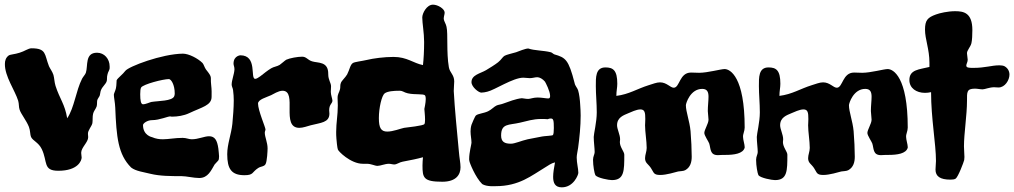

<svg xmlns="http://www.w3.org/2000/svg" viewBox="-20 -754 4347 823"><path d="M450 -461C450 -464 450 -466 450 -469C450 -502 427 -528 396 -528C343 -528 358 -472 348 -442C345 -434 337 -426 332 -417C305 -364 299 -293 268 -247C258 -308 236 -330 218 -386C213 -402 213 -419 209 -433C204 -448 195 -459 190 -470C170 -521 180 -547 115 -547C101 -547 85 -534 64 -528C43 -521 24 -521 17 -516C5 -507 1 -494 1 -480C0 -427 44 -367 58 -322C62 -308 60 -295 64 -284C70 -265 93 -238 104 -210C110 -195 109 -175 113 -167C121 -150 145 -144 159 -115C185 -61 163 -22 230 -22C315 -22 330 -66 330 -79C330 -85 328 -91 328 -99C328 -122 358 -144 358 -166C358 -170 357 -175 357 -180C356 -195 373 -212 376 -226C378 -239 376 -254 379 -266C381 -277 390 -286 394 -297C397 -305 395 -317 397 -325C399 -331 404 -337 407 -343C410 -352 410 -362 413 -368C419 -383 433 -393 437 -405C440 -411 437 -424 441 -436C443 -446 449 -452 450 -461Z M916 -117C911 -153 901 -170 876 -170C856 -170 830 -157 802 -157C789 -157 779 -163 763 -163C729 -163 703 -157 678 -157C663 -157 648 -159 632 -166C632 -166 593 -173 593 -218C593 -225 611 -239 632 -239C664 -239 701 -256 710 -255C713 -254 715 -254 718 -254C740 -254 768 -258 791 -269C846 -295 887 -302 887 -339C887 -357 888 -365 885 -392C881 -427 892 -420 863 -456C857 -464 853 -479 848 -484C828 -504 789 -524 764 -524C674 -523 531 -469 517 -450C507 -436 484 -419 480 -410C479 -407 480 -390 477 -376C475 -366 468 -353 468 -348C468 -337 473 -315 474 -293C479 -167 486 -92 542 -36C562 -20 598 -16 625 -9C666 1 713 1 758 1C779 1 810 9 834 9C872 9 885 -24 900 -49C915 -67 919 -63 919 -84C919 -93 917 -104 916 -117ZM727 -342C719 -320 658 -322 629 -317C623 -316 605 -307 593 -307C584 -307 581 -323 581 -350C581 -363 582 -374 585 -379C594 -393 679 -415 704 -415C713 -415 729 -392 729 -353C729 -349 728 -345 727 -342Z M1405 -322C1405 -330 1398 -347 1398 -360C1398 -368 1399 -377 1399 -384C1399 -399 1387 -411 1387 -436C1388 -492 1343 -483 1318 -491C1298 -497 1294 -511 1275 -511C1256 -511 1222 -505 1207 -498C1199 -493 1189 -483 1179 -476C1168 -469 1153 -468 1142 -461C1128 -453 1106 -435 1106 -435C1106 -435 1107 -435 1108 -436C1105 -434 1104 -433 1104 -433C1104 -433 1105 -434 1105 -434C1110 -439 1085 -416 1074 -416C1051 -416 1085 -517 1010 -517C1015 -517 981 -518 981 -481C981 -474 985 -468 985 -457C984 -435 973 -411 973 -391C973 -384 978 -376 979 -368C981 -352 982 -338 982 -324C982 -293 979 -254 976 -223C971 -177 954 -136 954 -93C954 -30 972 -3 1028 -3C1068 -3 1059 -16 1087 -34C1100 -42 1111 -39 1118 -50C1125 -61 1127 -110 1127 -118C1127 -143 1115 -167 1115 -185C1115 -191 1118 -195 1118 -199C1118 -208 1086 -281 1086 -310C1086 -328 1123 -337 1142 -346C1151 -350 1173 -365 1191 -365C1257 -365 1182 -206 1263 -206C1279 -206 1297 -213 1312 -217C1354 -228 1392 -228 1392 -267C1392 -272 1391 -276 1391 -281C1391 -307 1404 -309 1405 -322Z M1947 -104C1939 -190 1929 -288 1925 -364C1925 -380 1927 -393 1927 -405C1927 -434 1908 -442 1904 -466C1893 -530 1901 -609 1894 -639C1892 -651 1883 -663 1882 -673C1882 -684 1886 -692 1886 -700C1886 -716 1857 -734 1836 -734C1809 -734 1790 -697 1790 -679C1790 -655 1798 -613 1798 -574C1798 -537 1796 -500 1793 -475C1752 -483 1725 -510 1667 -510C1627 -510 1581 -504 1552 -497C1531 -492 1501 -489 1493 -484C1481 -477 1479 -456 1468 -435C1460 -421 1444 -408 1441 -398C1437 -389 1440 -378 1437 -370C1434 -357 1427 -352 1427 -334C1427 -323 1428 -312 1428 -302C1428 -260 1421 -228 1421 -189C1421 -180 1421 -170 1422 -160C1422 -155 1426 -118 1428 -114C1428 -107 1483 -52 1535 -52C1541 -52 1546 -52 1552 -52C1572 -52 1586 -43 1598 -43C1611 -43 1630 -52 1647 -52C1654 -52 1663 -49 1670 -49C1681 -49 1693 -59 1706 -61C1743 -68 1768 -73 1793 -80C1792 -68 1791 -56 1791 -45C1791 8 1795 25 1876 25C1936 25 1954 -6 1954 -37C1954 -56 1949 -78 1947 -104ZM1802 -345C1804 -342 1805 -337 1805 -330C1805 -313 1799 -288 1799 -287C1799 -283 1802 -259 1802 -241C1802 -232 1801 -224 1799 -222C1794 -215 1727 -208 1712 -206C1697 -203 1665 -190 1640 -190C1613 -190 1604 -206 1604 -248C1604 -291 1616 -344 1629 -354C1642 -363 1667 -365 1692 -365C1708 -365 1710 -358 1728 -354C1759 -347 1795 -353 1802 -345Z M2467 -305C2466 -325 2463 -351 2458 -367C2455 -377 2445 -386 2443 -398C2417 -500 2404 -507 2356 -521C2351 -523 2346 -529 2341 -530C2310 -538 2270 -537 2245 -546C2244 -546 2244 -546 2243 -546C2233 -546 2202 -534 2192 -530C2175 -525 2152 -520 2143 -515C2134 -510 2130 -499 2115 -487C2101 -476 2078 -462 2063 -453C2039 -439 2001 -433 2001 -402C2001 -381 2032 -357 2043 -357C2051 -357 2061 -359 2069 -361C2100 -368 2179 -421 2223 -421C2232 -421 2242 -419 2251 -419C2263 -419 2273 -423 2283 -423C2293 -423 2306 -416 2316 -404C2319 -399 2338 -363 2338 -343C2338 -337 2337 -332 2330 -332C2321 -332 2302 -336 2284 -336C2266 -336 2253 -330 2244 -330C2232 -330 2223 -333 2217 -333C2192 -331 2157 -317 2140 -311C2128 -306 2115 -305 2109 -302C2099 -298 2087 -284 2072 -277C2053 -268 2029 -267 2020 -259C2016 -256 2001 -220 2001 -219C1998 -209 1997 -199 1997 -191C1997 -173 2001 -158 2001 -142C2001 -136 1991 -100 1991 -73C1991 -70 1991 -67 1992 -64C1992 -58 2018 7 2047 35C2066 47 2102 44 2105 44C2206 44 2259 -2 2316 -36C2329 -44 2344 -55 2359 -58C2355 -36 2351 -14 2351 4C2351 30 2359 49 2388 49C2439 49 2459 -5 2459 -13C2459 -32 2452 -55 2452 -79C2452 -90 2456 -106 2458 -120C2464 -164 2469 -213 2469 -259C2469 -275 2468 -290 2467 -305ZM2350 -175C2347 -172 2314 -171 2304 -169C2290 -166 2261 -161 2242 -157C2215 -151 2187 -138 2170 -138C2143 -138 2128 -146 2128 -173C2128 -226 2161 -217 2208 -228C2240 -235 2264 -244 2300 -244C2309 -244 2318 -244 2328 -243C2328 -243 2334 -246 2341 -246C2352 -246 2354 -239 2354 -205C2354 -191 2353 -178 2350 -175Z M3172 -121C3172 -122 3172 -123 3172 -124C3172 -135 3165 -155 3165 -167C3164 -179 3172 -192 3172 -207C3172 -424 3110 -458 3086 -458C3070 -458 3013 -442 2977 -442C2966 -442 2953 -443 2942 -443C2892 -443 2894 -378 2868 -378C2853 -378 2838 -401 2809 -401C2794 -401 2778 -394 2761 -389C2710 -373 2677 -350 2622 -343C2622 -364 2626 -378 2626 -395C2626 -453 2608 -465 2575 -465C2532 -465 2534 -421 2534 -385C2534 -349 2538 -312 2538 -272C2538 -231 2525 -180 2525 -167C2525 -146 2529 -118 2529 -102C2529 -92 2522 -84 2522 -69C2522 -43 2528 -11 2532 -3C2541 9 2590 18 2603 18C2656 18 2656 -22 2656 -91C2656 -104 2637 -123 2637 -145C2637 -149 2638 -153 2638 -157C2638 -177 2625 -200 2625 -217C2625 -251 2653 -260 2674 -269C2684 -273 2708 -285 2725 -285C2744 -285 2746 -271 2746 -244C2746 -232 2745 -222 2745 -217C2745 -188 2752 -150 2752 -120C2752 -104 2745 -91 2745 -76C2745 -55 2758 -52 2770 -34C2783 -15 2780 -4 2810 -4C2837 -4 2875 -16 2887 -19C2897 -21 2910 -20 2918 -25C2939 -37 2945 -59 2945 -82C2945 -113 2943 -156 2940 -192C2936 -235 2920 -275 2920 -303C2920 -311 2939 -373 2990 -373C3012 -373 3017 -359 3017 -339C3017 -322 3014 -300 3014 -278C3014 -269 3017 -251 3017 -241C3017 -224 2999 -198 2999 -184C2999 -173 3018 -146 3020 -139C3027 -118 3022 -89 3057 -89C3066 -89 3077 -90 3079 -90C3083 -90 3087 -90 3090 -90C3126 -90 3165 -95 3172 -121Z M3871 -121C3871 -122 3871 -123 3871 -124C3871 -135 3864 -155 3864 -167C3863 -179 3871 -192 3871 -207C3871 -424 3809 -458 3785 -458C3769 -458 3712 -442 3676 -442C3665 -442 3652 -443 3641 -443C3591 -443 3593 -378 3567 -378C3552 -378 3537 -401 3508 -401C3493 -401 3477 -394 3460 -389C3409 -373 3376 -350 3321 -343C3321 -364 3325 -378 3325 -395C3325 -453 3307 -465 3274 -465C3231 -465 3233 -421 3233 -385C3233 -349 3237 -312 3237 -272C3237 -231 3224 -180 3224 -167C3224 -146 3228 -118 3228 -102C3228 -92 3221 -84 3221 -69C3221 -43 3227 -11 3231 -3C3240 9 3289 18 3302 18C3355 18 3355 -22 3355 -91C3355 -104 3336 -123 3336 -145C3336 -149 3337 -153 3337 -157C3337 -177 3324 -200 3324 -217C3324 -251 3352 -260 3373 -269C3383 -273 3407 -285 3424 -285C3443 -285 3445 -271 3445 -244C3445 -232 3444 -222 3444 -217C3444 -188 3451 -150 3451 -120C3451 -104 3444 -91 3444 -76C3444 -55 3457 -52 3469 -34C3482 -15 3479 -4 3509 -4C3536 -4 3574 -16 3586 -19C3596 -21 3609 -20 3617 -25C3638 -37 3644 -59 3644 -82C3644 -113 3642 -156 3639 -192C3635 -235 3619 -275 3619 -303C3619 -311 3638 -373 3689 -373C3711 -373 3716 -359 3716 -339C3716 -322 3713 -300 3713 -278C3713 -269 3716 -251 3716 -241C3716 -224 3698 -198 3698 -184C3698 -173 3717 -146 3719 -139C3726 -118 3721 -89 3756 -89C3765 -89 3776 -90 3778 -90C3782 -90 3786 -90 3789 -90C3825 -90 3864 -95 3871 -121Z M4286 -470C4280 -473 4272 -474 4264 -474C4229 -474 4205 -463 4151 -463C4132 -463 4122 -464 4122 -473C4122 -480 4128 -488 4128 -498C4128 -505 4125 -518 4125 -525C4124 -538 4140 -552 4144 -569C4147 -582 4148 -605 4148 -625C4148 -700 4110 -706 4074 -706C4043 -706 4008 -698 3992 -692C3956 -679 3945 -667 3945 -627C3945 -586 3964 -543 3964 -485C3964 -479 3964 -473 3964 -467C3920 -456 3878 -456 3878 -411C3878 -376 3908 -356 3945 -356C3953 -356 3962 -357 3971 -359C3971 -246 3992 -137 3992 -64C3992 -53 3990 -39 3990 -27C3990 2 4010 16 4054 16C4063 16 4071 15 4076 12C4087 5 4111 -59 4113 -68C4113 -72 4114 -77 4114 -81C4114 -95 4112 -110 4112 -127C4112 -182 4125 -261 4125 -322C4125 -359 4123 -374 4159 -374C4170 -374 4182 -371 4192 -371C4201 -371 4222 -380 4241 -380C4247 -380 4254 -379 4260 -379C4288 -379 4307 -411 4307 -434C4307 -449 4300 -462 4286 -470Z"/></svg>

Font: Freckle Face
Style: Regular
Weight: 400
Designer: Astigmatic (AOETI)
Foundry: Astigmatic (AOETI)
Version: Version 1.000